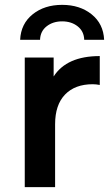

<svg xmlns="http://www.w3.org/2000/svg" viewBox="-20 -771 460 791"><path d="M391 -540V-421Q375 -424 362 -424Q289 -424 248 -381.5Q207 -339 207 -259V0H82V-534H201V-456Q255 -540 391 -540ZM236 -751Q309 -751 357.5 -712Q406 -673 409 -607H327Q326 -642 300 -662.5Q274 -683 236 -683Q198 -683 172 -662.5Q146 -642 145 -607H63Q66 -673 114.5 -712Q163 -751 236 -751Z"/></svg>

Font: Montserrat Alternates SemiBold
Style: Regular
Weight: 600
Designer: Julieta Ulanovsky
Foundry: Julieta Ulanovsky
Version: Version 7.200